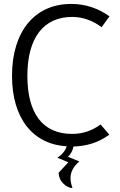

<svg xmlns="http://www.w3.org/2000/svg" viewBox="-20 -732 607 975"><path d="M536 -649C478 -690 415 -712 341 -712C156 -712 41 -572 41 -347C41 -130 148 1 319 11C313 30 299 51 271 69L327 92L278 145C278 192 321 223 348 223C342 205 338 188 338 173C338 141 353 113 383 88L325 64C342 48 350 29 353 12C421 10 480 -8 535 -48L491 -100C446 -67 398 -52 346 -52C196 -52 119 -157 119 -347C119 -542 203 -646 346 -646C400 -646 450 -628 496 -594Z"/></svg>

Font: Mint Spirit
Style: Regular
Weight: 400
Designer: HARENDAL Hirwen
Foundry: Arkandis Digital Foundry.
Version: Version 1.004;FFEdit